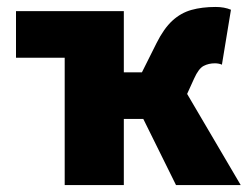

<svg xmlns="http://www.w3.org/2000/svg" viewBox="-20 -532 716 552"><path d="M336 -500 166 -366H26V-500ZM166 0V-500H336V-324H388L430 -408Q451 -450 475.5 -472.5Q500 -495 530.5 -503.5Q561 -512 600 -512Q625 -512 644 -504L618 -346Q614 -348 608.5 -349Q603 -350 598 -350Q580 -350 565.5 -342.5Q551 -335 538 -306L518 -262L672 0H486L392 -190H336V0Z"/></svg>

Font: Source Sans 3 Black
Style: Regular
Weight: 900
Designer: Paul D. Hunt
Foundry: Adobe
Version: Version 3.046;hotconv 1.0.118;makeotfexe 2.5.65603